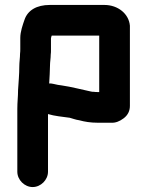

<svg xmlns="http://www.w3.org/2000/svg" viewBox="-20 -703 595 776"><path d="M402 -683H181C129 -683 92 -662 79 -623C72 -603 62 -575 62 -550V-505C62 -499 62 -493 61 -486C61 -470 58 -451 58 -434C58 -403 55 -371 53 -339C53 -312 50 -291 50 -263V-9C50 24 79 53 112 53C145 53 174 24 174 -9V-242C200 -234 233 -231 262 -227C274 -224 285 -219 300 -217C322 -211 346 -207 374 -207H430C446 -206 463 -212 480 -225C497 -238 505 -255 505 -275V-599C501 -647 457 -683 402 -683ZM182 -436C182 -452 185 -467 185 -482C186 -489 186 -495 186 -501V-548C186 -552 188 -555 189 -559H381V-331H374C369 -331 364 -331 359 -332C355 -332 351 -332 348 -333C309 -341 270 -352 228 -358L214 -360C201 -362 193 -366 178 -366C179 -367 179 -369 179 -370C180 -393 182 -413 182 -436Z"/></svg>

Font: Electronic
Style: Thk
Weight: 900
Version: Version 1.011